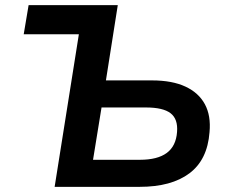

<svg xmlns="http://www.w3.org/2000/svg" viewBox="-20 -725 887 745"><path d="M192 0 286 -592H72L91 -705H437L391 -413H570Q648 -413 699.5 -389Q751 -365 775 -320.5Q799 -276 793 -212Q785 -105 715 -52.5Q645 0 522 0ZM341 -105H523Q591 -105 627 -131.5Q663 -158 667 -213Q671 -263 642 -285.5Q613 -308 546 -308H374Z"/></svg>

Font: Nunito Sans 9pt
Style: Bold Italic
Weight: 700
Italic angle: -9°
Version: Version 3.101;gftools[0.9.27]